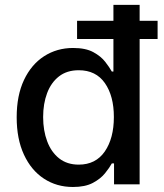

<svg xmlns="http://www.w3.org/2000/svg" viewBox="-20 -747 666 778"><path d="M275.6 10.7Q209.5 10.7 158 -23.1Q106.5 -56.8 77.1 -120.2Q47.6 -183.6 47.6 -271.7Q47.6 -360.1 77.2 -422.9Q106.9 -485.8 158.7 -519.2Q210.6 -552.6 276.3 -552.6Q327.1 -552.6 358.1 -535.7Q389.2 -518.8 406.4 -496.4Q423.7 -474.1 433.2 -457H439.6V-727.3H545.8V0H442.1V-84.9H433.2Q423.7 -67.5 405.7 -45.1Q387.8 -22.7 356.5 -6Q325.3 10.7 275.6 10.7ZM299 -79.9Q367.9 -79.9 404.7 -133.3Q441.4 -186.8 441.4 -272.7Q441.4 -358.3 405 -410.3Q368.6 -462.4 299 -462.4Q251.1 -462.4 219.1 -437.5Q187.1 -412.6 171 -369.9Q154.8 -327.1 154.8 -272.7Q154.8 -218 171.2 -174.4Q187.5 -130.7 219.6 -105.3Q251.8 -79.9 299 -79.9ZM292.3 -589.1V-662.6H618.6V-589.1Z"/></svg>

Font: Inter Zeller Medium
Style: Regular
Weight: 500
Designer: Rasmus Andersson; Joe Bland
Foundry: zeller
Version: Version 3.015;git-dec3a8cb1